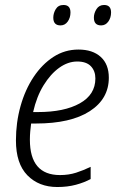

<svg xmlns="http://www.w3.org/2000/svg" viewBox="-20 -741 483 771"><path d="M210 10Q136 10 90 -37Q44 -84 44 -177Q44 -249 62.5 -315Q81 -381 115 -432Q149 -483 194.5 -512.5Q240 -542 295 -542Q352 -542 384.5 -512.5Q417 -483 417 -429Q417 -344 340.5 -294.5Q264 -245 124 -245H105Q103 -231 101.5 -214Q100 -197 100 -180Q100 -38 221 -38Q256 -38 285.5 -47.5Q315 -57 344 -71V-22Q318 -8 284.5 1Q251 10 210 10ZM132 -291Q238 -291 300.5 -326Q363 -361 363 -426Q363 -456 345 -475Q327 -494 290 -494Q253 -494 218 -469Q183 -444 155 -398.5Q127 -353 113 -291ZM386 -639Q357 -639 357 -670Q357 -688 367.5 -704.5Q378 -721 398 -721Q426 -721 426 -691Q426 -670 415 -654.5Q404 -639 386 -639ZM223 -639Q194 -639 194 -670Q194 -688 204 -704.5Q214 -721 235 -721Q263 -721 263 -691Q263 -670 252 -654.5Q241 -639 223 -639Z"/></svg>

Font: Noto Sans SemiCondensed Light
Style: Italic
Weight: 300
Width: 4
Italic angle: -12°
Designer: Monotype Design Team
Foundry: Monotype Imaging Inc.
Version: Version 2.013; ttfautohint (v1.8.4.7-5d5b)